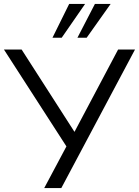

<svg xmlns="http://www.w3.org/2000/svg" viewBox="-21 -957 707 977"><path d="M204 0H291L666 -705H580L358 -286L89 -705H-1L317 -212ZM246 -765H293L412 -937H331ZM373 -765H420L542 -937H462Z"/></svg>

Font: Poppy and Pepper
Style: Regular
Weight: 400
Designer: Thy Ha
Foundry: Thy Ha
Version: Version 0.001;Glyphs 3.2 (3227)